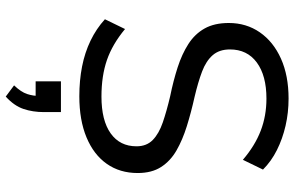

<svg xmlns="http://www.w3.org/2000/svg" viewBox="-198 -562 1024 668"><g transform="rotate(90 314.0 -228.0)"><path d="M315 8Q260 8 211.5 -1.5Q163 -11 121.5 -31Q80 -51 47 -81L81 -151Q134 -107 189 -88Q244 -69 316 -69Q399 -69 444 -101Q489 -133 489 -191Q489 -226 467 -247.5Q445 -269 405.5 -282.5Q366 -296 315 -308Q261 -319 214.5 -334Q168 -349 133 -371.5Q98 -394 79 -428Q60 -462 60 -512Q60 -573 92.5 -620Q125 -667 184 -693.5Q243 -720 323 -720Q372 -720 417.5 -709.5Q463 -699 502 -679.5Q541 -660 570 -631L536 -561Q487 -603 435 -623Q383 -643 323 -643Q243 -643 197.5 -609.5Q152 -576 152 -516Q152 -479 172 -456Q192 -433 229 -419Q266 -405 317 -393Q371 -381 419 -366Q467 -351 503.5 -330Q540 -309 561 -276.5Q582 -244 582 -195Q582 -133 550 -87.5Q518 -42 458 -17Q398 8 315 8ZM370 72V131Q370 170 359 202.5Q348 235 316 264L277 235Q300 211 307 190Q314 169 314 145L338 160H263V72Z"/></g></svg>

Font: Muli Medium
Style: Regular
Weight: 500
Designer: Vernon Adams
Foundry: Vernon Adams
Version: Version 2.100; ttfautohint (v1.8.1.43-b0c9)